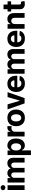

<svg xmlns="http://www.w3.org/2000/svg" viewBox="2555 -3364 1013 6163"><g transform="rotate(-90 3061.5 -282.5)"><path d="M44.3 0V-545.9H195.3V0ZM119.7 -615.6Q85.9 -615.6 61.9 -638.1Q37.9 -660.5 37.9 -692.2Q37.9 -724.1 61.9 -746.4Q85.9 -768.8 119.7 -768.8Q153.5 -768.8 177.5 -746.4Q201.6 -724.1 201.6 -692.3Q201.6 -660.5 177.5 -638.1Q153.5 -615.6 119.7 -615.6Z M284.1 0V-545.9H427.4V-448.8H434.1Q451.2 -497.2 491.3 -525Q531.4 -552.7 586.4 -552.7Q642.8 -552.7 682 -524.7Q721.3 -496.6 734.3 -448.8H740.1Q756.9 -496 800.7 -524.4Q844.5 -552.7 904.4 -552.7Q980.6 -552.7 1028.6 -504.3Q1076.7 -455.9 1076.7 -367V0H925.3V-337.1Q925.3 -382.7 901.2 -405.2Q877.1 -427.7 840.9 -427.7Q799.9 -427.7 776.8 -401.6Q753.6 -375.5 753.6 -333.2V0H606.7V-340.6Q606.7 -380.6 584 -404.2Q561.2 -427.7 523.9 -427.7Q498.5 -427.7 478.4 -415.1Q458.3 -402.5 446.7 -380.1Q435.1 -357.7 435.1 -327.3V0Z M1165.4 204.1V-545.9H1314.1V-453.7H1320.9Q1331.1 -476.1 1350 -499Q1368.9 -522 1399.8 -537.4Q1430.6 -552.7 1476.2 -552.7Q1536.2 -552.7 1586.3 -521.7Q1636.3 -490.6 1666.6 -428.3Q1696.9 -365.9 1696.9 -272.1Q1696.9 -181 1667.6 -118.3Q1638.3 -55.6 1588.1 -23.4Q1537.9 8.8 1475.4 8.8Q1431.6 8.8 1400.9 -6Q1370.2 -20.7 1350.8 -42.8Q1331.3 -64.9 1320.9 -87.5H1316.4V204.1ZM1427.7 -111.5Q1465 -111.5 1490.4 -132Q1515.7 -152.4 1528.9 -188.8Q1542 -225.2 1542 -272.5Q1542 -319.8 1529 -355.8Q1515.9 -391.8 1490.7 -412.1Q1465.4 -432.4 1427.7 -432.4Q1391.1 -432.4 1365.5 -412.8Q1339.9 -393.2 1326.5 -357.3Q1313.1 -321.4 1313.1 -272.5Q1313.1 -224.1 1326.6 -188Q1340.1 -151.9 1365.8 -131.7Q1391.5 -111.5 1427.7 -111.5Z M1763.1 0V-545.9H1909.4V-450H1915.2Q1930.1 -501.1 1965.3 -527.1Q2000.5 -553.1 2046.1 -553.1Q2057.4 -553.1 2070.5 -551.9Q2083.6 -550.6 2093.6 -548V-413.9Q2083 -417.5 2064.2 -419.6Q2045.4 -421.7 2029.5 -421.7Q1996.4 -421.7 1970.1 -407.3Q1943.8 -392.9 1929 -367.4Q1914.1 -342 1914.1 -308.4V0Z M2359.6 10.5Q2276.8 10.5 2216.6 -24.8Q2156.3 -60.1 2123.9 -123.4Q2091.4 -186.7 2091.4 -270.7Q2091.4 -355.3 2123.9 -418.7Q2156.3 -482.1 2216.6 -517.4Q2276.8 -552.7 2359.6 -552.7Q2442.6 -552.7 2502.8 -517.4Q2563 -482.1 2595.6 -418.7Q2628.1 -355.3 2628.1 -270.7Q2628.1 -186.7 2595.6 -123.4Q2563 -60.1 2502.8 -24.8Q2442.6 10.5 2359.6 10.5ZM2360.2 -107.4Q2398 -107.4 2423.3 -128.6Q2448.6 -149.8 2461.5 -187Q2474.4 -224.1 2474.4 -271.3Q2474.4 -319.1 2461.5 -356Q2448.6 -392.8 2423.3 -413.8Q2398 -434.8 2360.2 -434.8Q2322.4 -434.8 2296.6 -413.8Q2270.9 -392.8 2258 -356Q2245.1 -319.1 2245.1 -271.3Q2245.1 -224.1 2258 -187Q2270.9 -149.8 2296.6 -128.6Q2322.4 -107.4 2360.2 -107.4Z M3185.2 -545.9 2994.5 0H2823.6L2633.6 -545.9H2793.6L2908.2 -154.9H2914.1L3027 -545.9Z M3461.2 10.5Q3377.3 10.5 3316.5 -23.6Q3255.6 -57.7 3223 -120.8Q3190.5 -183.9 3190.5 -270.3Q3190.5 -354.6 3223 -418.1Q3255.5 -481.6 3314.6 -517.2Q3373.8 -552.7 3454 -552.7Q3508.2 -552.7 3555 -535.5Q3601.9 -518.3 3637 -483.7Q3672.2 -449.2 3691.8 -397.3Q3711.4 -345.3 3711.4 -275.6V-234.2H3250.7V-327.5H3638.2L3567.7 -303.1Q3567.7 -344.9 3555 -375.5Q3542.3 -406.2 3517.3 -423.1Q3492.3 -440 3455.2 -440Q3418.1 -440 3392.3 -423Q3366.5 -406 3353 -376.5Q3339.6 -347.1 3339.6 -309V-243Q3339.6 -198.8 3355 -167.3Q3370.5 -135.7 3398.5 -118.9Q3426.6 -102.1 3463.6 -102.1Q3488.7 -102.1 3509.2 -109.3Q3529.8 -116.5 3544.6 -130.7Q3559.5 -144.8 3567.1 -165.2L3706.7 -155.9Q3696.1 -105.5 3663.7 -68Q3631.3 -30.6 3580 -10Q3528.7 10.5 3461.2 10.5Z M3775.8 0V-545.9H3919.1V-448.8H3925.8Q3942.9 -497.2 3983 -525Q4023.1 -552.7 4078.1 -552.7Q4134.5 -552.7 4173.7 -524.7Q4213 -496.6 4226 -448.8H4231.8Q4248.6 -496 4292.4 -524.4Q4336.2 -552.7 4396.1 -552.7Q4472.3 -552.7 4520.3 -504.3Q4568.4 -455.9 4568.4 -367V0H4417V-337.1Q4417 -382.7 4392.9 -405.2Q4368.8 -427.7 4332.6 -427.7Q4291.6 -427.7 4268.5 -401.6Q4245.3 -375.5 4245.3 -333.2V0H4098.4V-340.6Q4098.4 -380.6 4075.7 -404.2Q4052.9 -427.7 4015.6 -427.7Q3990.2 -427.7 3970.1 -415.1Q3950 -402.5 3938.4 -380.1Q3926.8 -357.7 3926.8 -327.3V0Z M4905.6 10.5Q4821.7 10.5 4760.8 -23.6Q4699.9 -57.7 4667.4 -120.8Q4634.9 -183.9 4634.9 -270.3Q4634.9 -354.6 4667.3 -418.1Q4699.8 -481.6 4759 -517.2Q4818.2 -552.7 4898.3 -552.7Q4952.5 -552.7 4999.4 -535.5Q5046.2 -518.3 5081.3 -483.7Q5116.5 -449.2 5136.1 -397.3Q5155.8 -345.3 5155.8 -275.6V-234.2H4695V-327.5H5082.5L5012 -303.1Q5012 -344.9 4999.3 -375.5Q4986.6 -406.2 4961.6 -423.1Q4936.6 -440 4899.5 -440Q4862.4 -440 4836.6 -423Q4810.8 -406 4797.4 -376.5Q4783.9 -347.1 4783.9 -309V-243Q4783.9 -198.8 4799.4 -167.3Q4814.8 -135.7 4842.9 -118.9Q4870.9 -102.1 4907.9 -102.1Q4933 -102.1 4953.6 -109.3Q4974.1 -116.5 4989 -130.7Q5003.8 -144.8 5011.4 -165.2L5151.1 -155.9Q5140.4 -105.5 5108.1 -68Q5075.7 -30.6 5024.4 -10Q4973 10.5 4905.6 10.5Z M5371.1 -315.2V0H5220.1V-545.9H5368.8V-448.8H5374.2Q5392.7 -497 5433.1 -524.9Q5473.4 -552.7 5534.6 -552.7Q5591.5 -552.7 5633.7 -527.9Q5676 -503.1 5699.3 -457Q5722.7 -410.9 5722.7 -347.3V0H5571.7V-320.3Q5571.7 -370.2 5545.9 -398.7Q5520.1 -427.1 5474.6 -427.1Q5444.2 -427.1 5420.8 -413.8Q5397.5 -400.5 5384.3 -375.6Q5371.1 -350.8 5371.1 -315.2Z M6101.1 -545.9V-431.8H5772.6V-545.9ZM5847 -675.8H5997.9V-168Q5997.9 -140.7 6010.3 -127.7Q6022.6 -114.6 6049.5 -114.6Q6058.1 -114.6 6068.9 -116.2Q6079.7 -117.8 6087.2 -119.7L6111.2 -6.4Q6086.3 0.9 6063.2 4.3Q6040 7.7 6017.4 7.7Q5935.9 7.7 5891.5 -33.1Q5847 -73.9 5847 -147.9Z"/></g></svg>

Font: Inter Tight
Style: Regular
Weight: 400
Designer: Rasmus Andersson
Foundry: rsms
Version: Version 3.002